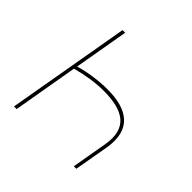

<svg xmlns="http://www.w3.org/2000/svg" viewBox="-177 -864 1028 1028"><g transform="rotate(45 337.0 -350.0)"><path d="M356 -419C289 -419 213 -408 154 -390L208 -700H188L66 0H86L150 -370C216 -388 283 -399 347 -399C496 -399 580 -348 554 -201L519 0H538L573 -199C598 -354 512 -419 356 -419Z"/></g></svg>

Font: Fixel Display 20240404 Thin
Style: Italic
Weight: 100
Italic angle: -10°
Designer: AlfaBravo + MacPaw
Foundry: Kyrylo Tkachov, Marchela Mozhyna, Serhii Makarenko, Maria Weinstein, Zakhar Kryvoshyya
Version: Version 1.211;Glyphs 3.2 (3225)